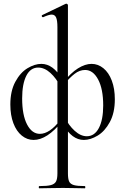

<svg xmlns="http://www.w3.org/2000/svg" viewBox="-20 -745 678 1040"><path d="M193 263Q236 263 256 257.5Q276 252 283.5 238Q291 224 291 194V-598Q291 -634 284 -650Q277 -666 260 -666Q245 -666 214 -652H212Q208 -652 206.5 -656.5Q205 -661 208 -663L335 -724L339 -725Q342 -725 345 -722.5Q348 -720 348 -717V194Q348 224 354.5 238Q361 252 380 257.5Q399 263 440 263Q442 263 442 269Q442 275 440 275Q407 275 388 274L321 273L246 274Q227 275 193 275Q190 275 190 269Q190 263 193 263ZM36 -179Q36 -252 63 -302Q90 -352 129 -375.5Q168 -399 204 -399Q268 -399 317 -316L308 -275Q285 -321 253 -350Q221 -379 187 -379Q145 -379 122.5 -334.5Q100 -290 100 -212Q100 -122 126.5 -71Q153 -20 196 -20Q249 -20 306 -94L316 -87Q235 13 162 13Q127 13 98 -10.5Q69 -34 52.5 -77.5Q36 -121 36 -179ZM322 -70 330 -111Q352 -66 384.5 -36.5Q417 -7 450 -7Q492 -7 515.5 -51.5Q539 -96 539 -174Q539 -263 511.5 -314.5Q484 -366 441 -366Q411 -366 384 -345Q357 -324 331 -292L323 -299Q363 -350 402 -374.5Q441 -399 476 -399Q511 -399 540 -375.5Q569 -352 585.5 -308.5Q602 -265 602 -207Q602 -134 575 -84Q548 -34 509 -10.5Q470 13 434 13Q370 13 322 -70Z"/></svg>

Font: Cormorant Infant
Style: Regular
Weight: 400
Designer: Christian Thalmann (Catharsis Fonts)
Foundry: Catharsis Fonts
Version: Version 4.000